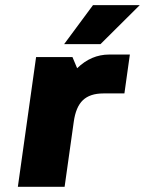

<svg xmlns="http://www.w3.org/2000/svg" viewBox="-20 -720 559 740"><path d="M379.4 -359.9H378.4Q326.7 -359.9 299.3 -333.7Q272 -307.6 264.2 -250L229 0H48.8L119.1 -500H259.3L277.3 -457Q331.5 -509.8 400.9 -509.8H480.5L459.5 -359.9ZM227.1 -549.8 338.4 -700.2H518.6L367.2 -549.8Z"/></svg>

Font: Fivo Sans Heavy
Style: Regular
Weight: 900
Designer: Alexander Slobzheninov
Foundry: Alexander Slobzheninov
Version: 1.0